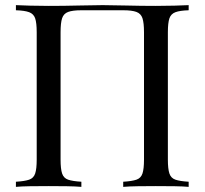

<svg xmlns="http://www.w3.org/2000/svg" viewBox="-20 -728 797 748"><path d="M715 -708V-688Q681 -687 663.5 -680.5Q646 -674 640 -656.5Q634 -639 634 -602V-106Q634 -70 640 -52Q646 -34 663.5 -28Q681 -22 715 -20V0Q694 -2 660 -2.5Q626 -3 587 -3Q553 -3 518 -2.5Q483 -2 460 0V-20Q494 -22 511.5 -28Q529 -34 535 -52Q541 -70 541 -106V-602Q541 -639 535 -657Q529 -675 511.5 -681.5Q494 -688 460 -688H297Q263 -688 245.5 -681.5Q228 -675 222 -657Q216 -639 216 -602V-106Q216 -70 222 -52Q228 -34 245.5 -28Q263 -22 297 -20V0Q274 -2 239.5 -2.5Q205 -3 170 -3Q131 -3 97 -2.5Q63 -2 42 0V-20Q76 -22 93.5 -28Q111 -34 117 -52Q123 -70 123 -106V-602Q123 -639 117 -656.5Q111 -674 93.5 -680.5Q76 -687 42 -688V-708Q63 -707 97 -706Q131 -705 170 -705Q229 -705 287 -706.5Q345 -708 380 -708Q415 -708 472 -706.5Q529 -705 587 -705Q626 -705 660 -706Q694 -707 715 -708Z"/></svg>

Font: Playfair Display
Style: Regular
Weight: 400
Designer: Claus Eggers Sørensen
Foundry: Claus Eggers Sørensen
Version: Version 1.203